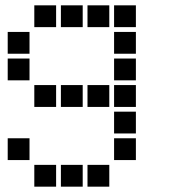

<svg xmlns="http://www.w3.org/2000/svg" viewBox="-20 -511 640 722"><path d="M110 -491Q109 -491 109 -491Q109 -491 109 -490V-410Q109 -409 109 -409Q109 -409 110 -409H190Q191 -409 191 -409Q191 -409 191 -410V-490Q191 -491 191 -491Q191 -491 190 -491ZM210 -491Q209 -491 209 -491Q209 -491 209 -490V-410Q209 -409 209 -409Q209 -409 210 -409H290Q291 -409 291 -409Q291 -409 291 -410V-490Q291 -491 291 -491Q291 -491 290 -491ZM310 -491Q309 -491 309 -491Q309 -491 309 -490V-410Q309 -409 309 -409Q309 -409 310 -409H390Q391 -409 391 -409Q391 -409 391 -410V-490Q391 -491 391 -491Q391 -491 390 -491ZM410 -491Q409 -491 409 -491Q409 -491 409 -490V-410Q409 -409 409 -409Q409 -409 410 -409H490Q491 -409 491 -409Q491 -409 491 -410V-490Q491 -491 491 -491Q491 -491 490 -491ZM10 -391Q9 -391 9 -391Q9 -391 9 -390V-310Q9 -309 9 -309Q9 -309 10 -309H90Q91 -309 91 -309Q91 -309 91 -310V-390Q91 -391 91 -391Q91 -391 90 -391ZM410 -391Q409 -391 409 -391Q409 -391 409 -390V-310Q409 -309 409 -309Q409 -309 410 -309H490Q491 -309 491 -309Q491 -309 491 -310V-390Q491 -391 491 -391Q491 -391 490 -391ZM10 -291Q9 -291 9 -291Q9 -291 9 -290V-210Q9 -209 9 -209Q9 -209 10 -209H90Q91 -209 91 -209Q91 -209 91 -210V-290Q91 -291 91 -291Q91 -291 90 -291ZM410 -291Q409 -291 409 -291Q409 -291 409 -290V-210Q409 -209 409 -209Q409 -209 410 -209H490Q491 -209 491 -209Q491 -209 491 -210V-290Q491 -291 491 -291Q491 -291 490 -291ZM110 -191Q109 -191 109 -191Q109 -191 109 -190V-110Q109 -109 109 -109Q109 -109 110 -109H190Q191 -109 191 -109Q191 -109 191 -110V-190Q191 -191 191 -191Q191 -191 190 -191ZM210 -191Q209 -191 209 -191Q209 -191 209 -190V-110Q209 -109 209 -109Q209 -109 210 -109H290Q291 -109 291 -109Q291 -109 291 -110V-190Q291 -191 291 -191Q291 -191 290 -191ZM310 -191Q309 -191 309 -191Q309 -191 309 -190V-110Q309 -109 309 -109Q309 -109 310 -109H390Q391 -109 391 -109Q391 -109 391 -110V-190Q391 -191 391 -191Q391 -191 390 -191ZM410 -191Q409 -191 409 -191Q409 -191 409 -190V-110Q409 -109 409 -109Q409 -109 410 -109H490Q491 -109 491 -109Q491 -109 491 -110V-190Q491 -191 491 -191Q491 -191 490 -191ZM410 -91Q409 -91 409 -91Q409 -91 409 -90V-10Q409 -9 409 -9Q409 -9 410 -9H490Q491 -9 491 -9Q491 -9 491 -10V-90Q491 -91 491 -91Q491 -91 490 -91ZM10 9Q9 9 9 9Q9 9 9 10V90Q9 91 9 91Q9 91 10 91H90Q91 91 91 91Q91 91 91 90V10Q91 9 91 9Q91 9 90 9ZM410 9Q409 9 409 9Q409 9 409 10V90Q409 91 409 91Q409 91 410 91H490Q491 91 491 91Q491 91 491 90V10Q491 9 491 9Q491 9 490 9ZM110 109Q109 109 109 109Q109 109 109 110V190Q109 191 109 191Q109 191 110 191H190Q191 191 191 191Q191 191 191 190V110Q191 109 191 109Q191 109 190 109ZM210 109Q209 109 209 109Q209 109 209 110V190Q209 191 209 191Q209 191 210 191H290Q291 191 291 191Q291 191 291 190V110Q291 109 291 109Q291 109 290 109ZM310 109Q309 109 309 109Q309 109 309 110V190Q309 191 309 191Q309 191 310 191H390Q391 191 391 191Q391 191 391 190V110Q391 109 391 109Q391 109 390 109Z"/></svg>

Font: Doto Black ExtraBold
Style: Regular
Weight: 800
Monospace: yes
Version: Version 1.000